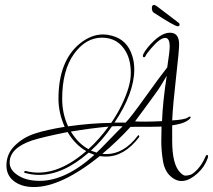

<svg xmlns="http://www.w3.org/2000/svg" viewBox="-20 -698 860 775"><path d="M666 -566Q703 -566 703 -519Q703 -494 690.5 -384.5Q678 -275 675 -212Q725 -215 737 -223Q749 -231 749.5 -225Q750 -219 732.5 -208.5Q715 -198 675 -192Q675 -174 675 -130Q675 -33 708 -1Q720 11 728.5 11Q737 11 748.5 7.5Q760 4 778 -15.5Q796 -35 809 -65Q813 -74 816.5 -72.5Q820 -71 820 -68Q820 -65 819 -61Q806 -24 778 1Q717 57 669 14Q644 -8 637.5 -50Q631 -92 631 -126.5Q631 -161 632 -187Q617 -186 507 -186Q454 -128 393 -77Q400 -76 408 -76Q480 -76 536 -150Q540 -155 542 -149V-145Q482 -66 408 -66Q395 -66 383 -68Q227 57 117 57Q58 57 26 24Q6 2 6 -30Q6 -77 39.5 -110Q73 -143 119.5 -158.5Q166 -174 241 -186Q216 -243 216 -299Q216 -451 302 -522Q348 -559 396 -559Q413 -559 431 -554Q494 -538 514 -472Q522 -447 522 -418Q522 -322 442 -203H487Q507 -223 566 -305.5Q625 -388 655 -426Q665 -491 665 -510Q665 -545 647 -545Q626 -545 591 -504Q572 -482 568 -473Q564 -464 558 -468Q552 -476 576 -506Q626 -566 666 -566ZM470 -272Q508 -350 508 -402Q508 -454 489 -488Q457 -546 391.5 -546Q326 -546 278.5 -480Q231 -414 231 -299Q231 -239 255 -188Q346 -201 429 -202Q453 -237 470 -272ZM19 -42Q19 -14 47 6Q82 32 140 32Q245 32 361 -73L338 -82Q235 8 138 8Q109 8 81 0Q76 -1 78 -5Q80 -9 83 -8Q200 23 328 -88Q282 -115 253 -165Q157 -146 109 -131Q19 -100 19 -42ZM525 -208Q539 -207 564.5 -207Q590 -207 634 -209Q637 -287 653 -392Q628 -348 605.5 -317.5Q583 -287 559.5 -254.5Q536 -222 525 -208ZM418 -187Q344 -180 266 -167Q296 -118 337 -96Q380 -135 418 -187ZM432 -188Q393 -131 347 -90Q360 -85 370 -82Q391 -102 426 -138.5Q461 -175 475 -188Q466 -189 455 -189Q444 -189 432 -188ZM599 -648Q593 -654 593 -666Q593 -678 602 -678Q607 -678 617 -670L701 -606Q705 -603 705 -599Q705 -592 697 -592Q685 -592 599 -648Z"/></svg>

Font: Lovers Quarrel
Style: Regular
Weight: 400
Designer: Robert E. Leuschke
Foundry: Robert E. Leuschke
Version: Version 1.001